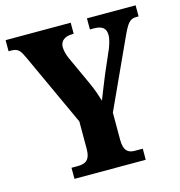

<svg xmlns="http://www.w3.org/2000/svg" viewBox="-106 -809 847 903"><g transform="rotate(-15 317.5 -357.0)"><path d="M146 0H493V-54H455C426 -54 401 -64 401 -122V-254L552 -583C580 -644 592 -660 624 -660H635V-714H398V-660H416C456 -660 476 -647 476 -611C476 -602 473 -581 461 -550L412 -437C395 -394 378 -354 366 -322C356 -353 348 -379 331 -416L266 -558C258 -576 253 -597 253 -613C253 -642 275 -660 312 -660H319V-714H2V-660H13C50 -660 58 -646 76 -607L238 -255V-122C238 -65 213 -54 175 -54H146Z"/></g></svg>

Font: Noto Serif Khmer Condensed ExtraBold
Style: Regular
Weight: 800
Width: 3
Designer: Danh Hong and the Monotype Design Team
Foundry: Monotype Imaging Inc.
Version: Version 2.004